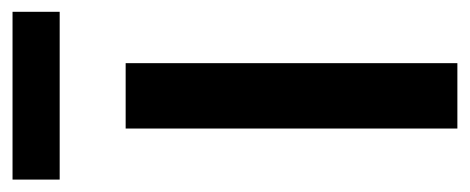

<svg xmlns="http://www.w3.org/2000/svg" viewBox="-260 -521 768 314"><g transform="rotate(-90 124.0 -364.0)"><path d="M70.8 0V-542.5H177.7V0ZM261.7 -727.5V-650.4H-12.7V-727.5Z"/></g></svg>

Font: Inter 16pt Medium
Style: Regular
Weight: 500
Version: Version 4.001;git-66647c0bb